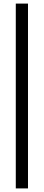

<svg xmlns="http://www.w3.org/2000/svg" viewBox="-20 -830 244 1070"><path d="M68 220H136V-810H68Z"/></svg>

Font: Aspekta 350
Style: Regular
Weight: 350
Designer: Ivo Dolenc
Version: Version 2.000